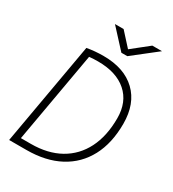

<svg xmlns="http://www.w3.org/2000/svg" viewBox="-213 -1012 1011 1125"><g transform="rotate(30 293.0 -449.0)"><path d="M29.8 0 151.9 -693.4Q204.6 -703.1 263.2 -703.1Q404.3 -703.1 483.2 -627.4Q562 -551.8 562 -416.5Q562 -285.6 512.5 -192.4Q462.9 -99.1 369.9 -49.6Q276.9 0 146 0ZM84 -43.9H150.9Q265.1 -43.9 346.7 -89.6Q428.2 -135.3 471.7 -220.9Q515.1 -306.6 515.1 -427.2Q515.1 -536.6 445.3 -597.9Q375.5 -659.2 251 -659.2Q221.7 -659.2 191.9 -656.2ZM343.8 -771.5 227.1 -898.4H285.6L367.2 -808.6L480 -898.4H545.4L383.8 -771.5Z"/></g></svg>

Font: CaskaydiaCove NF ExtraLight
Style: Italic
Weight: 200
Italic angle: -10°
Designer: Aaron Bell
Foundry: Saja Typeworks
Version: Version 2111.001; VTT 6.35;Nerd Fonts 3.2.1